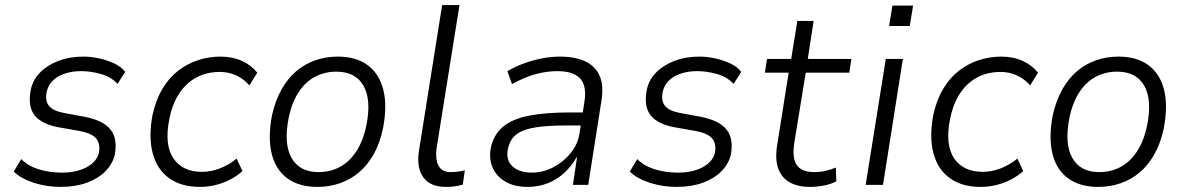

<svg xmlns="http://www.w3.org/2000/svg" viewBox="-20 -725 4651 753"><path d="M217 8Q163 8 113 -8Q63 -24 34 -52L63 -101Q83 -81 109.5 -69.5Q136 -58 165.5 -53Q195 -48 223 -48Q281 -48 320.5 -69.5Q360 -91 368 -126Q374 -162 357 -182Q340 -202 294 -211L209 -226Q143 -238 115.5 -273Q88 -308 101 -374Q109 -412 137 -440.5Q165 -469 208.5 -486Q252 -503 307 -503Q337 -503 369 -496Q401 -489 428.5 -476Q456 -463 471 -443L441 -396Q415 -424 375 -435Q335 -446 299 -446Q245 -446 208 -424.5Q171 -403 163 -364Q156 -330 172 -310Q188 -290 231 -282L312 -267Q384 -253 413 -217.5Q442 -182 430 -117Q421 -81 392.5 -52.5Q364 -24 319.5 -8Q275 8 217 8Z M764 8Q691 8 643.5 -26Q596 -60 579 -123.5Q562 -187 578 -273Q591 -333 617 -376.5Q643 -420 678.5 -447.5Q714 -475 756.5 -489Q799 -503 845 -503Q892 -503 929 -486Q966 -469 989 -440L958 -390Q936 -416 905.5 -429.5Q875 -443 842 -443Q807 -443 776 -432.5Q745 -422 719 -400Q693 -378 673.5 -343Q654 -308 644 -258Q624 -157 660 -104Q696 -51 772 -51Q808 -51 843.5 -65Q879 -79 908 -103L931 -54Q910 -35 883 -21Q856 -7 826 0.5Q796 8 764 8Z M1225 8Q1153 8 1107 -25.5Q1061 -59 1045.5 -122.5Q1030 -186 1047 -274Q1060 -331 1084 -374Q1108 -417 1141.5 -445.5Q1175 -474 1216.5 -488.5Q1258 -503 1305 -503Q1377 -503 1422.5 -469Q1468 -435 1483.5 -372Q1499 -309 1482 -221Q1470 -164 1446 -121Q1422 -78 1388.5 -49.5Q1355 -21 1313.5 -6.5Q1272 8 1225 8ZM1229 -50Q1274 -50 1311.5 -69.5Q1349 -89 1376.5 -130Q1404 -171 1417 -234Q1437 -334 1405.5 -389Q1374 -444 1299 -444Q1255 -444 1217.5 -425Q1180 -406 1152.5 -365.5Q1125 -325 1112 -262Q1092 -161 1123.5 -105.5Q1155 -50 1229 -50Z M1728 8Q1667 8 1640 -30Q1613 -68 1623 -133L1714 -705H1782L1692 -142Q1689 -117 1692.5 -96Q1696 -75 1709.5 -62.5Q1723 -50 1747 -50Q1761 -50 1776 -52Q1791 -54 1803 -57L1795 -1Q1777 4 1762 6Q1747 8 1728 8Z M2049 8Q1997 8 1961.5 -13Q1926 -34 1911.5 -69Q1897 -104 1905 -146Q1917 -199 1954 -229Q1991 -259 2055.5 -271.5Q2120 -284 2214 -284H2278L2270 -233H2205Q2130 -233 2081 -225.5Q2032 -218 2006 -198.5Q1980 -179 1972 -141Q1963 -98 1989.5 -73Q2016 -48 2066 -48Q2109 -48 2149 -68.5Q2189 -89 2218 -124.5Q2247 -160 2253 -204L2272 -325Q2282 -389 2255 -417.5Q2228 -446 2166 -446Q2125 -446 2081.5 -434.5Q2038 -423 1988 -395L1970 -446Q2003 -465 2038 -477.5Q2073 -490 2108 -496.5Q2143 -503 2176 -503Q2234 -503 2274 -485Q2314 -467 2331.5 -428Q2349 -389 2338 -325L2287 0H2227L2243 -108H2241Q2222 -74 2193.5 -47.5Q2165 -21 2128.5 -6.5Q2092 8 2049 8Z M2633 8Q2579 8 2529 -8Q2479 -24 2450 -52L2479 -101Q2499 -81 2525.5 -69.5Q2552 -58 2581.5 -53Q2611 -48 2639 -48Q2697 -48 2736.5 -69.5Q2776 -91 2784 -126Q2790 -162 2773 -182Q2756 -202 2710 -211L2625 -226Q2559 -238 2531.5 -273Q2504 -308 2517 -374Q2525 -412 2553 -440.5Q2581 -469 2624.5 -486Q2668 -503 2723 -503Q2753 -503 2785 -496Q2817 -489 2844.5 -476Q2872 -463 2887 -443L2857 -396Q2831 -424 2791 -435Q2751 -446 2715 -446Q2661 -446 2624 -424.5Q2587 -403 2579 -364Q2572 -330 2588 -310Q2604 -290 2647 -282L2728 -267Q2800 -253 2829 -217.5Q2858 -182 2846 -117Q2837 -81 2808.5 -52.5Q2780 -24 2735.5 -8Q2691 8 2633 8Z M3157 8Q3109 8 3077 -10Q3045 -28 3032 -64.5Q3019 -101 3028 -156L3073 -440H2980L2988 -494H3083L3107 -643H3171L3148 -494H3319L3311 -440H3140L3095 -164Q3086 -103 3105.5 -76.5Q3125 -50 3174 -50Q3196 -50 3216.5 -54.5Q3237 -59 3258 -68L3260 -14Q3240 -3 3212 2.5Q3184 8 3157 8Z M3467 -623 3480 -703H3561L3548 -623ZM3375 0 3454 -494H3521L3443 0Z M3826 8Q3753 8 3705.5 -26Q3658 -60 3641 -123.5Q3624 -187 3640 -273Q3653 -333 3679 -376.5Q3705 -420 3740.5 -447.5Q3776 -475 3818.5 -489Q3861 -503 3907 -503Q3954 -503 3991 -486Q4028 -469 4051 -440L4020 -390Q3998 -416 3967.5 -429.5Q3937 -443 3904 -443Q3869 -443 3838 -432.5Q3807 -422 3781 -400Q3755 -378 3735.5 -343Q3716 -308 3706 -258Q3686 -157 3722 -104Q3758 -51 3834 -51Q3870 -51 3905.5 -65Q3941 -79 3970 -103L3993 -54Q3972 -35 3945 -21Q3918 -7 3888 0.5Q3858 8 3826 8Z M4287 8Q4215 8 4169 -25.5Q4123 -59 4107.5 -122.5Q4092 -186 4109 -274Q4122 -331 4146 -374Q4170 -417 4203.5 -445.5Q4237 -474 4278.5 -488.5Q4320 -503 4367 -503Q4439 -503 4484.5 -469Q4530 -435 4545.5 -372Q4561 -309 4544 -221Q4532 -164 4508 -121Q4484 -78 4450.5 -49.5Q4417 -21 4375.5 -6.5Q4334 8 4287 8ZM4291 -50Q4336 -50 4373.5 -69.5Q4411 -89 4438.5 -130Q4466 -171 4479 -234Q4499 -334 4467.5 -389Q4436 -444 4361 -444Q4317 -444 4279.5 -425Q4242 -406 4214.5 -365.5Q4187 -325 4174 -262Q4154 -161 4185.5 -105.5Q4217 -50 4291 -50Z"/></svg>

Font: Nunito Sans 7pt SemiCondensed Light
Style: Italic
Weight: 300
Width: 4
Italic angle: -9°
Designer: Vernon Adams
Foundry: Vernon Adams
Version: Version 3.101;gftools[0.9.27]